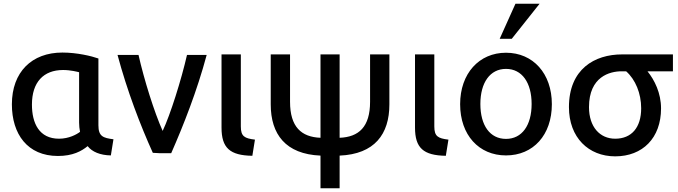

<svg xmlns="http://www.w3.org/2000/svg" viewBox="-20 -821 3653 1034"><path d="M452 -34C419 -7 372 19 292 19C128 19 44 -99 44 -259C44 -433 151 -538 316 -538C395 -538 473 -519 510 -506V-146C510 -86 536 -78 591 -71L577 16C520 15 476 -3 452 -34ZM406 -161V-432C398 -434 360 -444 320 -444C214 -444 152 -378 152 -258C152 -157 191 -74 298 -74C351 -74 393 -97 411 -111C408 -127 406 -143 406 -161Z M856 -116C897 -202 957 -393 987 -525H1093C1041 -331 968 -146 902 4H839C834 3 808 3 803 2C736 -146 665 -331 613 -525H726C756 -392 811 -216 856 -116Z M1353 -69 1339 18C1218 16 1173 -24 1173 -134V-528H1277V-140C1277 -86 1297 -76 1353 -69Z M1809 193H1706V17C1518 9 1438 -98 1438 -259V-528H1542V-273C1542 -137 1603 -83 1706 -79V-528H1809V-79C1912 -83 1973 -137 1973 -273V-528H2077V-259C2077 -98 1997 9 1809 17Z M2395 -69 2381 18C2260 16 2215 -24 2215 -134V-528H2319V-140C2319 -86 2339 -76 2395 -69Z M2952 -260C2952 -94 2852 16 2705 16C2559 16 2458 -94 2458 -260C2458 -425 2560 -537 2705 -537C2851 -537 2952 -425 2952 -260ZM2843 -261C2843 -376 2791 -450 2705 -450C2619 -450 2567 -376 2567 -261C2567 -145 2619 -73 2705 -73C2791 -73 2843 -146 2843 -261ZM2736 -612H2671L2756 -801H2886Z M3540 -237C3540 -78 3441 21 3293 21C3150 21 3044 -80 3044 -244C3044 -449 3182 -528 3330 -528H3604V-437H3467C3505 -390 3540 -320 3540 -237ZM3433 -238C3433 -318 3402 -393 3352 -437H3327C3265 -437 3152 -409 3152 -244C3152 -137 3211 -74 3293 -74C3381 -74 3433 -134 3433 -238Z"/></svg>

Font: Repo Medium
Style: Regular
Weight: 500
Designer: Stefan Peev
Foundry: Context Ltd
Version: Version 1.502